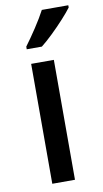

<svg xmlns="http://www.w3.org/2000/svg" viewBox="-88 -808 458 850"><g transform="rotate(-10 141.5 -383.0)"><path d="M178 0H76V-539H178ZM283 -756Q269 -737 243 -708.5Q217 -680 188 -652Q159 -624 136 -606H68V-618Q92 -650 119 -691Q146 -732 164 -766H283Z"/></g></svg>

Font: Noto Sans Gujarati UI SemiCondensed Medium
Style: Regular
Weight: 500
Width: 4
Designer: Jelle Bosma - Monotype Design Team, Universal Thirst
Foundry: Monotype Imaging Inc.
Version: Version 2.106; ttfautohint (v1.8.4.7-5d5b)